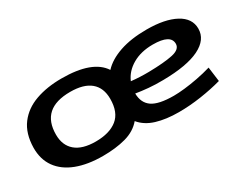

<svg xmlns="http://www.w3.org/2000/svg" viewBox="-76 -884 1523 1227"><g transform="rotate(-30 685.5 -271.0)"><path d="M405 10Q293 10 212 -21Q131 -52 88 -112Q45 -172 46 -258Q48 -362 97 -427Q146 -492 230 -522Q314 -552 422 -552Q649 -552 720 -443Q767 -494 850.5 -522.5Q934 -551 1049 -551Q1183 -551 1261 -509Q1339 -467 1339 -391Q1339 -310 1248 -265Q1157 -220 981 -218Q925 -217 874 -221.5Q823 -226 782 -233Q783 -163 831 -130Q879 -97 990 -97Q1023 -97 1069 -102Q1115 -107 1167.5 -117Q1220 -127 1271 -142L1285 -35Q1213 -15 1129 -2.5Q1045 10 966 10Q871 10 801 -11.5Q731 -33 691 -82Q647 -30 573.5 -10Q500 10 405 10ZM411 -93Q513 -93 570 -138.5Q627 -184 627 -284Q627 -365 576.5 -407.5Q526 -450 427 -450Q212 -450 212 -258Q212 -179 262.5 -136Q313 -93 411 -93ZM1035 -448Q948 -448 885.5 -412Q823 -376 797 -315Q859 -308 927 -309Q1042 -311 1104 -324.5Q1166 -338 1166 -379Q1166 -448 1035 -448Z"/></g></svg>

Font: Georama Extra Expanded SemiBold
Style: Italic
Weight: 600
Width: 8
Italic angle: -9°
Designer: Jean-Baptiste Levee
Foundry: Production Type
Version: Version 1.000